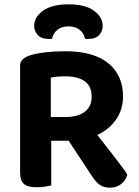

<svg xmlns="http://www.w3.org/2000/svg" viewBox="-20 -859 642 888"><path d="M215 -318H287Q340 -318 372 -342Q404 -366 404 -412Q404 -459 373 -482.5Q342 -506 279 -506Q261 -506 245 -504.5Q229 -503 215 -500ZM299 -208H73V-554Q73 -573 84 -583.5Q95 -594 113 -601Q145 -612 189 -617Q233 -622 281 -622Q414 -622 481.5 -566Q549 -510 549 -414Q549 -353 517 -306.5Q485 -260 429 -234Q373 -208 299 -208ZM275 -242 400 -273Q424 -242 449.5 -210Q475 -178 498 -148Q521 -118 540 -93Q559 -68 569 -51Q561 -23 539 -7Q517 9 491 9Q457 9 438 -6.5Q419 -22 403 -48ZM73 -260H217V-1Q207 1 188.5 4Q170 7 150 7Q108 7 90.5 -8.5Q73 -24 73 -60ZM297 -737Q266 -737 246 -721.5Q226 -706 221 -680Q216 -679 212 -679Q208 -679 203 -679Q171 -679 154.5 -697.5Q138 -716 138 -739Q138 -780 179 -809.5Q220 -839 297 -839Q374 -839 414.5 -809.5Q455 -780 455 -739Q455 -716 439 -697.5Q423 -679 390 -679Q386 -679 381.5 -679Q377 -679 373 -680Q368 -706 348 -721.5Q328 -737 297 -737Z"/></svg>

Font: BalooTamma2Bold
Style: Bold
Weight: 700
Designer: Divya Kowshik, Shuchita Grover and Ek Type
Foundry: Ek Type
Version: Version 1.700